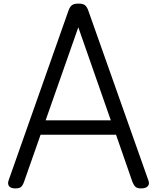

<svg xmlns="http://www.w3.org/2000/svg" viewBox="-20 -1035 874 1069"><path d="M66 14Q40 14 30.5 1.5Q21 -11 28 -31L361 -975Q369 -998 381 -1006.5Q393 -1015 417 -1015Q441 -1015 452.5 -1006.5Q464 -998 472 -975L806 -31Q814 -11 803 1.5Q792 14 766 14Q744 14 734.5 5.5Q725 -3 717 -23L626 -285H206L114 -23Q107 -3 97.5 5.5Q88 14 66 14ZM234 -365H597L416 -883Z"/></svg>

Font: Playwrite ES
Style: Regular
Weight: 400
Designer: Veronika Burian, José Scaglione
Foundry: TypeTogether
Version: Version 1.002